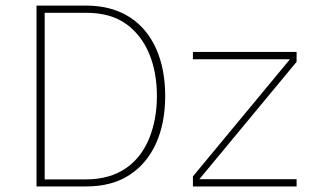

<svg xmlns="http://www.w3.org/2000/svg" viewBox="-20 -670 1110 690"><path d="M1022 -457 673.3 -36.1V0H1045.9V-25.9H696.3L1045.9 -447.8V-483.4H673.3V-457ZM573.7 -324.7C573.7 -388.7 563 -445.3 541.5 -494.1C498 -591.8 413.1 -649.9 290 -649.9H111.3V0H290C351.6 0 403.3 -13.7 445.8 -41.5C529.8 -96.2 573.7 -197.3 573.7 -324.7ZM543.9 -324.7C543.9 -269.5 534.7 -219.2 516.6 -173.8C480 -83.5 405.8 -25.4 290 -25.4H140.6V-624H290C348.1 -624 395.5 -610.8 433.1 -584C507.8 -530.8 543.9 -436 543.9 -324.7Z"/></svg>

Font: Estedad Thin
Style: Regular
Weight: 100
Designer: Amin Abedi
Version: Version 7.3